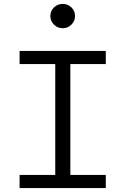

<svg xmlns="http://www.w3.org/2000/svg" viewBox="-20 -960 640 980"><path d="M80 0V-67H262V-633H80V-700H520V-633H339V-67H520V0ZM300.1 -816Q274 -816 255.5 -834.3Q237 -852.6 237 -877.7Q237 -904 255.4 -922Q273.8 -940 299.9 -940Q326 -940 344.5 -922.2Q363 -904.4 363 -878Q363 -852.7 344.6 -834.4Q326.2 -816 300.1 -816Z"/></svg>

Font: Red Hat Mono VF Light
Style: Regular
Weight: 300
Monospace: yes
Designer: Pentagram, MCKL
Foundry: Pentagram, MCKL
Version: Version 1.023